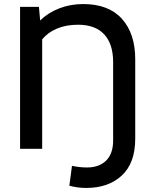

<svg xmlns="http://www.w3.org/2000/svg" viewBox="-20 -734 754 947"><path d="M405 193Q363 193 322 182L335 84Q373 92 409 92Q469 92 503.5 58Q538 24 538 -41V-428Q538 -517 494 -564.5Q450 -612 365 -612Q306 -612 261 -593Q216 -574 188 -540V0H79V-700H172L178 -633Q218 -672 273 -693Q328 -714 390 -714Q516 -714 581.5 -641Q647 -568 647 -442V-50Q647 70 581 131.5Q515 193 405 193Z"/></svg>

Font: Cabin Medium
Style: Regular
Weight: 500
Designer: Pablo Impallari
Foundry: Pablo Impallari. http://www.impallari.com Igino Marini. http://www.ikern.com
Version: Version 2.001